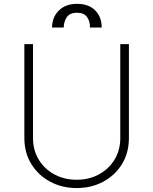

<svg xmlns="http://www.w3.org/2000/svg" viewBox="-20 -954 787 986"><path d="M597.7 -727.3H642V-245.7Q642 -169.4 606.4 -111.3Q570.7 -53.3 509.9 -20.8Q449.2 11.7 373.6 11.7Q298.7 11.7 237.6 -21Q176.5 -53.6 140.8 -111.7Q105.1 -169.7 105.1 -245.7V-727.3H149.5V-245.7Q149.5 -182.2 179.3 -133.7Q209.2 -85.2 259.9 -58.1Q310.7 -30.9 373.6 -30.9Q436.8 -30.9 487.4 -58.1Q538 -85.2 567.8 -133.7Q597.7 -182.2 597.7 -245.7ZM247.2 -812.5Q247.5 -865.4 282.1 -899.9Q316.8 -934.3 375.7 -934.3Q436.1 -934.3 469.5 -899.9Q502.8 -865.4 502.1 -812.5H442.1Q442.8 -844.1 427.2 -866.3Q411.6 -888.5 375.7 -888.5Q338.1 -888.5 322.8 -865.4Q307.5 -842.3 307.2 -812.5Z"/></svg>

Font: Inter UI Extra Light
Style: Regular
Weight: 200
Designer: Rasmus Andersson
Foundry: rsms
Version: 3.2;8d6f07862